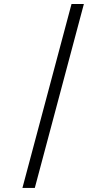

<svg xmlns="http://www.w3.org/2000/svg" viewBox="-20 -800 519 940"><path d="M330.1 -780.3H390.6L150.4 120.1H89.8Z"/></svg>

Font: Lohit Tamil
Style: Regular
Weight: 400
Version: 2.91.1